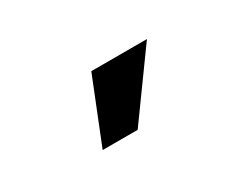

<svg xmlns="http://www.w3.org/2000/svg" viewBox="-38 -971 677 532"><g transform="rotate(-30 300.0 -704.5)"><path d="M179 -602 261 -807H439L291 -602Z"/></g></svg>

Font: JuliaMono Black
Style: Regular
Weight: 900
Monospace: yes
Designer: cormullion
Foundry: corm
Version: Version 0.054; ttfautohint (v1.8.4)